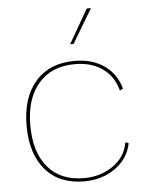

<svg xmlns="http://www.w3.org/2000/svg" viewBox="-53 -773 630 826"><g transform="rotate(-5 262.0 -360.0)"><path d="M478 -373 464 -366Q448 -428 400 -462Q352 -496 281 -496Q180 -496 123.5 -430.5Q67 -365 67 -250Q67 -134 122 -69Q177 -4 278 -4Q350 -4 404 -42Q458 -80 468 -142L482 -137Q469 -71 412 -30.5Q355 10 278 10Q170 10 110.5 -59Q51 -128 51 -250Q51 -372 112 -441Q173 -510 281 -510Q356 -510 408 -474Q460 -438 478 -373ZM371 -730 283 -583H268L353 -730Z"/></g></svg>

Font: Work Sans Hairline
Style: Regular
Weight: 400
Designer: Wei Huang
Foundry: Wei Huang
Version: Version 1.032